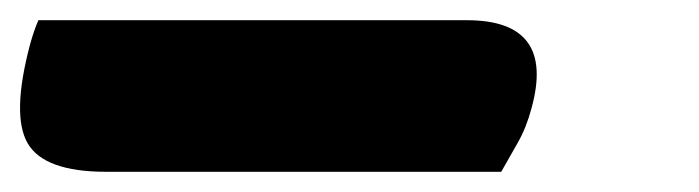

<svg xmlns="http://www.w3.org/2000/svg" viewBox="-72 30 692 190"><path d="M-34 50H390Q478 50 454 137Q449 156 440.5 171Q432 186 424 200H33Q-28 200 -44.5 172Q-61 144 -42 73Q-38 59 -34 50Z"/></svg>

Font: Recursive Sn Csl St XBd
Style: Italic
Weight: 800
Italic angle: -15°
Version: Version 1.079;hotconv 1.0.112;makeotfexe 2.5.65598; ttfautoh